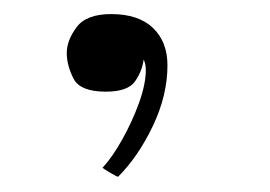

<svg xmlns="http://www.w3.org/2000/svg" viewBox="-20 -146 374 266"><path d="M143.5 99Q141.5 98.5 133 93.5Q124.5 88.5 122 86.5Q135.5 72 149.2 47.5Q163 23 172.5 -3.2Q182 -29.5 182 -49Q182 -57.5 179 -63.5Q177 -47.5 167 -33.2Q157 -19 126.5 -19Q91 -19 81.8 -37.2Q72.5 -55.5 72.5 -72.5Q72.5 -90 86 -108.2Q99.5 -126.5 134 -126.5Q172 -126.5 192 -107.2Q212 -88 212 -55.5Q212 -14 191.8 28.5Q171.5 71 143.5 99Z"/></svg>

Font: Grandstander Thin
Style: Regular
Weight: 100
Designer: Tyler Finck
Foundry: Etcetera Type Co
Version: Version 1.200; ttfautohint (v1.8.3)